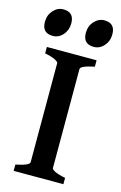

<svg xmlns="http://www.w3.org/2000/svg" viewBox="-124 -796 534 847"><g transform="rotate(15 143.0 -372.5)"><path d="M28.8 0V-28.8Q91.3 -41.5 91.3 -56.2V-508.8Q91.3 -514.2 76.2 -522.2Q61 -530.3 28.8 -536.6V-565.9H255.9V-536.6Q192.9 -523.9 192.9 -508.8V-56.2Q192.9 -50.8 208 -43Q223.1 -35.2 255.9 -28.8V0ZM106 -694.3Q106 -663.1 86.9 -641.4Q67.9 -619.6 40.5 -619.6Q-8.3 -619.6 -8.3 -670.9Q-8.3 -702.1 11.2 -723.6Q30.8 -745.1 56.6 -745.1Q106 -745.1 106 -694.3ZM293.5 -694.3Q293.5 -663.1 274.2 -641.4Q254.9 -619.6 228 -619.6Q178.7 -619.6 178.7 -670.9Q178.7 -702.1 198.5 -723.6Q218.3 -745.1 244.1 -745.1Q293.5 -745.1 293.5 -694.3Z"/></g></svg>

Font: Dai Banna SIL Medium
Style: Regular
Weight: 500
Designer: Victor Gaultney
Foundry: SIL International
Version: Version 4.000